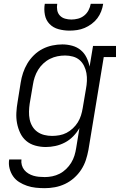

<svg xmlns="http://www.w3.org/2000/svg" viewBox="-20 -760 640 1003"><path d="M214 223Q190 223 166.5 220.5Q143 218 121 210.5Q99 203 80 191Q61 179 48.5 161Q36 143 30 120Q24 97 28 73H92Q90 88 94 102.5Q98 117 107 128Q116 139 128.5 146.5Q141 154 154.5 158Q168 162 183 163.5Q198 165 214 165Q233 165 253 161Q273 157 291.5 147.5Q310 138 325.5 123Q341 108 352 90Q363 72 369 52.5Q375 33 378 13L395 -91Q382 -68 362.5 -48Q343 -28 319 -15.5Q295 -3 269.5 2.5Q244 8 219 8Q191 8 164 0.5Q137 -7 117 -24Q97 -41 85.5 -65.5Q74 -90 69 -116.5Q64 -143 65.5 -171.5Q67 -200 72 -228L88 -328Q92 -354 100.5 -379.5Q109 -405 123 -428.5Q137 -452 157.5 -472Q178 -492 202.5 -504.5Q227 -517 253.5 -522.5Q280 -528 306 -528Q332 -528 357.5 -521Q383 -514 402 -498Q421 -482 432 -459.5Q443 -437 448 -412L466 -520H586V-462H522L442 23Q437 50 428.5 76Q420 102 404.5 126Q389 150 367 169.5Q345 189 319.5 201Q294 213 267 218Q240 223 214 223ZM252 -50Q271 -50 290.5 -53.5Q310 -57 327.5 -66Q345 -75 360.5 -89.5Q376 -104 386.5 -121Q397 -138 403 -157Q409 -176 412 -195L429 -295Q433 -316 434 -337Q435 -358 431.5 -378Q428 -398 419 -416Q410 -434 395.5 -446.5Q381 -459 361 -464.5Q341 -470 320 -470Q300 -470 280 -466Q260 -462 241 -452.5Q222 -443 206 -428Q190 -413 179 -395Q168 -377 161.5 -357.5Q155 -338 152 -318L135 -218Q132 -198 131.5 -177Q131 -156 135 -136.5Q139 -117 149 -100Q159 -83 175 -71.5Q191 -60 211 -55Q231 -50 252 -50ZM343 -600Q314 -600 286 -607.5Q258 -615 239 -634.5Q220 -654 214.5 -682.5Q209 -711 214 -740H279Q276 -723 279 -706.5Q282 -690 293 -678.5Q304 -667 320 -662.5Q336 -658 353 -658Q370 -658 387.5 -662.5Q405 -667 419.5 -678.5Q434 -690 442.5 -706.5Q451 -723 454 -740H519Q516 -720 508.5 -700.5Q501 -681 488.5 -664.5Q476 -648 458.5 -635Q441 -622 422 -614Q403 -606 383 -603Q363 -600 343 -600Z"/></svg>

Font: Iosevka Etoile Light Oblique
Style: Regular
Weight: 300
Italic angle: -9°
Designer: Belleve Invis
Foundry: Belleve Invis
Version: Version 15.5.2; ttfautohint (v1.8.4)